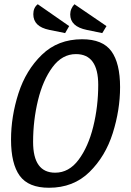

<svg xmlns="http://www.w3.org/2000/svg" viewBox="-20 -865 618 905"><path d="M546 -454Q546 -347 511.5 -237.5Q477 -128 401.5 -54Q326 20 211 20Q114 20 73 -36.5Q32 -93 32 -207Q32 -316 67 -425Q102 -534 177.5 -607Q253 -680 367 -680Q464 -680 505 -623.5Q546 -567 546 -454ZM136 -196Q136 -51 240 -51Q305 -51 350.5 -112Q396 -173 419.5 -268Q443 -363 443 -465Q443 -610 338 -610Q273 -610 227.5 -548.5Q182 -487 159 -392Q136 -297 136 -196ZM287 -709 213 -724Q174 -732 155.5 -750.5Q137 -769 137 -798Q137 -829 158 -845L306 -742ZM462 -709 389 -724Q311 -740 311 -797Q311 -811 316.5 -823.5Q322 -836 331 -845L482 -742Z"/></svg>

Font: Sansita Light Italic
Style: Regular
Weight: 300
Italic angle: -11°
Designer: Pablo Cosgaya
Foundry: Omnibus-Type
Version: Version 1.006